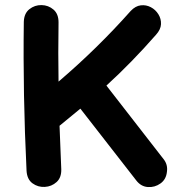

<svg xmlns="http://www.w3.org/2000/svg" viewBox="-20 -747 720 774"><path d="M529 -20Q548 5 576 7Q604 9 627 -7.5Q650 -24 653 -55Q657 -84 639 -106L409 -402Q511 -495 609 -607Q628 -628 629 -649.5Q630 -671 618.5 -689.5Q607 -708 588 -718Q569 -728 547.5 -725.5Q526 -723 507 -703Q373 -552 216 -418Q214 -530 216 -657Q216 -691 195.5 -708.5Q175 -726 147.5 -726.5Q120 -727 98.5 -710Q77 -693 76 -659Q72 -367 87 -59Q89 -24 111 -8Q133 8 160.5 6.5Q188 5 208 -13Q228 -31 227 -65Q223 -159 220 -240L304 -309L529 -20Z"/></svg>

Font: Balsamiq Sans
Style: Bold
Weight: 700
Designer: Michael Angeles
Foundry: Balsamiq SRL
Version: Version 1.020; ttfautohint (v1.8.4.7-5d5b);gftools[0.9.26]